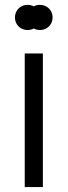

<svg xmlns="http://www.w3.org/2000/svg" viewBox="-20 -756 274 776"><path d="M80 0V-540H153.3V0ZM91.7 -634.7Q77.2 -634.7 65.5 -641.3Q53.8 -648 47.2 -659.7Q40.5 -671.3 40.5 -685.3Q40.5 -699.7 47.2 -711.3Q53.8 -723 65.5 -729.7Q77.2 -736.3 91.7 -736.3Q105.8 -736.3 117.6 -729.7Q129.3 -723 136.1 -711.3Q142.8 -699.7 142.8 -685.3Q142.8 -671.3 136.1 -659.7Q129.3 -648 117.6 -641.3Q105.8 -634.7 91.7 -634.7ZM141.3 -634.7Q126.8 -634.7 115.2 -641.3Q103.5 -648 96.8 -659.7Q90.2 -671.3 90.2 -685.3Q90.2 -699.7 96.8 -711.3Q103.5 -723 115.2 -729.7Q126.8 -736.3 141.3 -736.3Q155.5 -736.3 167.2 -729.7Q179 -723 185.8 -711.3Q192.5 -699.7 192.5 -685.3Q192.5 -671.3 185.8 -659.7Q179 -648 167.2 -641.3Q155.5 -634.7 141.3 -634.7Z"/></svg>

Font: Hauora
Style: Regular
Weight: 400
Designer: Wayne Shih
Foundry: WCYS
Version: Version 1.001